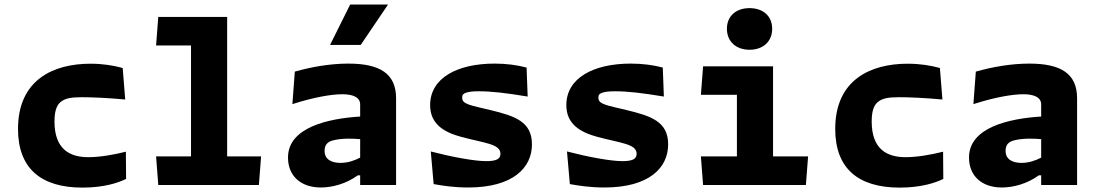

<svg xmlns="http://www.w3.org/2000/svg" viewBox="-20 -842 5000 874"><path d="M392 -552C223.5 -552 62 -479.5 62 -255C62 -75.5 166.5 12 355 12C454 12 518 -10 554 -27.5L553 -151.5C498.5 -137.5 434 -126.5 382 -126.5C298.5 -126.5 228 -162 228 -289C228 -348.5 244 -369 259 -380C277.5 -393.5 300.5 -399.5 352.5 -399.5C393 -399.5 473.5 -396.5 550 -389L538.5 -532.5C496.5 -544 448 -552 392 -552Z M700.5 0H1158.5L1168.5 -130H1014V-765H700.5L690.5 -635H849.5V-130H690.5Z M1783 0V-394.5C1783 -506.5 1710 -552.5 1565.5 -552.5C1481.5 -552.5 1396 -537 1322 -516L1311 -368C1412 -400.5 1491.5 -413 1538 -413C1584.5 -413 1619.5 -400.5 1619.5 -366.5V-311.5C1473.5 -302.5 1291 -262 1291 -125C1291 -41 1349.5 11.5 1440.5 11.5C1492 11.5 1555.5 -5 1609 -44H1619.5V0ZM1457.5 -155C1457.5 -183 1471 -196.5 1496 -203C1536.5 -213.5 1588 -211.5 1619.5 -208.5V-124.5C1594.5 -111.5 1564 -100.5 1530 -100.5C1489.5 -100.5 1457.5 -116 1457.5 -155ZM1482.5 -637.5 1574 -821.5H1746.5L1622 -637.5Z M2231.5 -552.5C2061.5 -552.5 1938 -487 1938 -363.5C1938 -276.5 2002 -239.5 2081 -218.5C2185.5 -190.5 2258 -187 2258 -142C2258 -134 2255.5 -127.5 2252 -123.5C2247.5 -118 2236.5 -108.5 2193.5 -108.5C2138.5 -108.5 2035 -128 1941 -152.5L1954 -4C1995 3.5 2047.5 11.5 2111 11.5C2315 11.5 2401.5 -78 2401.5 -185C2401.5 -288 2324.5 -314 2212 -341C2120.5 -363 2084 -367.5 2084 -396.5C2084 -405 2085 -409.5 2089.5 -413.5C2094 -417.5 2108 -426.5 2158 -426.5C2218.5 -426.5 2281.5 -419 2382 -402.5L2377 -534.5C2335 -545.5 2287.5 -552.5 2231.5 -552.5Z M2851.5 -552.5C2681.5 -552.5 2558 -487 2558 -363.5C2558 -276.5 2622 -239.5 2701 -218.5C2805.5 -190.5 2878 -187 2878 -142C2878 -134 2875.5 -127.5 2872 -123.5C2867.5 -118 2856.5 -108.5 2813.5 -108.5C2758.5 -108.5 2655 -128 2561 -152.5L2574 -4C2615 3.5 2667.5 11.5 2731 11.5C2935 11.5 3021.5 -78 3021.5 -185C3021.5 -288 2944.5 -314 2832 -341C2740.5 -363 2704 -367.5 2704 -396.5C2704 -405 2705 -409.5 2709.5 -413.5C2714 -417.5 2728 -426.5 2778 -426.5C2838.5 -426.5 2901.5 -419 3002 -402.5L2997 -534.5C2955 -545.5 2907.5 -552.5 2851.5 -552.5Z M3180.5 -540 3170.5 -410.5H3334.5V-130H3170.5L3180.5 0H3648.5L3658.5 -130H3499V-540ZM3289 -711C3289 -653 3330.5 -615.5 3392 -615.5C3453.5 -615.5 3495 -653 3495 -711C3495 -769 3453.5 -805 3392 -805C3330.5 -805 3289 -769 3289 -711Z M4112 -552C3943.5 -552 3782 -479.5 3782 -255C3782 -75.5 3886.5 12 4075 12C4174 12 4238 -10 4274 -27.5L4273 -151.5C4218.5 -137.5 4154 -126.5 4102 -126.5C4018.5 -126.5 3948 -162 3948 -289C3948 -348.5 3964 -369 3979 -380C3997.5 -393.5 4020.5 -399.5 4072.5 -399.5C4113 -399.5 4193.5 -396.5 4270 -389L4258.5 -532.5C4216.5 -544 4168 -552 4112 -552Z M4883 0V-394.5C4883 -506.5 4810 -552.5 4665.5 -552.5C4581.5 -552.5 4496 -537 4422 -516L4411 -368C4512 -400.5 4591.5 -413 4638 -413C4684.5 -413 4719.5 -400.5 4719.5 -366.5V-311.5C4573.5 -302.5 4391 -262 4391 -125C4391 -41 4449.5 11.5 4540.5 11.5C4592 11.5 4655.5 -5 4709 -44H4719.5V0ZM4557.5 -155C4557.5 -183 4571 -196.5 4596 -203C4636.5 -213.5 4688 -211.5 4719.5 -208.5V-124.5C4694.5 -111.5 4664 -100.5 4630 -100.5C4589.5 -100.5 4557.5 -116 4557.5 -155Z"/></svg>

Font: Monaspace Argon ExtraBold
Style: Bold
Weight: 800
Designer: Riley Cran & the Lettermatic Team
Foundry: Lettermatic
Version: Version 1.000 (Monaspace Argon)